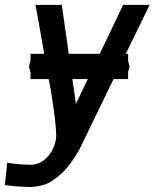

<svg xmlns="http://www.w3.org/2000/svg" viewBox="-29 -570 649 789"><path d="M96 107Q128.5 107 152.8 87.2Q177 67.5 189.5 39.2Q202 11 202 -12.5Q202 -61 180 -199L171 -245H96.5V-271L90 -297L96.5 -322.5V-349H152.5Q128 -493.5 116.5 -550H225L253.5 -349H381L477 -550H586L488 -349H497.5V-319L503.5 -297L497.5 -274.5V-245H437.5L297.5 44Q259.5 111 221.8 144.8Q184 178.5 156 187.8Q128 197 100.5 198.5Q85.5 199 47 196.2Q8.5 193.5 -9 190.5L0.5 98.5Q18 102.5 49.2 104.8Q80.5 107 96 107ZM283 -143 331.5 -245H268.5Z"/></svg>

Font: JuliaMono Medium
Style: Italic
Weight: 500
Italic angle: -9°
Monospace: yes
Designer: cormullion
Foundry: corm
Version: Version 0.054; ttfautohint (v1.8.4)